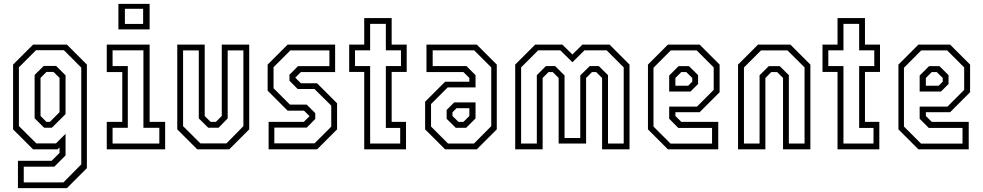

<svg xmlns="http://www.w3.org/2000/svg" viewBox="-20 -770 5070 990"><path d="M72.5 200V59H246.5L287 18.5V-10L277 0H150.5L47.5 -103V-437L150.5 -540H325L428 -437V97L325 200ZM102.5 170.5H307L399 77.5V-421.5L309.5 -511H165.5L77.5 -423V-120L167.5 -30.5H268.5L318 -80V31.5L260 89.5H102.5ZM207.5 -111.5 158.5 -160V-383.5L205.5 -430H269.5L318 -381.5V-181.5L247.5 -111.5ZM219.5 -141.5H237L287 -191.5V-368.5L256 -399H219.5L189 -368.5V-172Z M590.5 -618.5V-750H751.5V-618.5ZM624 -646.5H718V-724.5H624ZM530.5 0V-141.5H610.5V-398.5H530.5V-540H751.5V-141.5H831.5V0ZM560.5 -30H801.5V-111H719.5V-510.5H560.5V-429.5H639V-111H560.5Z M997 0 894 -103V-540H1035.5V-172L1066 -141.5H1093L1123.5 -172V-540H1265V-103L1162 0ZM1013.5 -30.5H1147.5L1235 -119.5V-510H1154V-159.5L1107 -111.5H1053.5L1005 -159.5V-510H924V-119.5Z M1365 0V-141.5H1546.5L1576 -171L1547.5 -199.5H1463L1360 -302.5V-437L1463 -540H1708V-398.5H1531.5L1502.5 -369.5L1531.5 -340.5H1615L1718 -237.5V-103L1615 0ZM1394.5 -31H1602L1688 -117V-225.5L1601.5 -311H1515L1472.5 -354V-384.5L1516.5 -429H1678.5V-510H1477L1390.5 -423.5V-315L1475 -230.5H1561.5L1605.5 -186.5V-156.5L1561.5 -112H1394.5Z M1858 0V-399H1780.5V-540H1858V-677H1999.5V-540H2077V-399H1999.5V-141.5H2073.5V0ZM1888.5 -30H2043.5V-110.5H1969.5V-429.5H2047.5V-510.5H1969.5V-647H1888.5V-510.5H1810.5V-429.5H1888.5Z M2275 0 2172 -103V-245.5L2275 -348.5H2400V-368L2369.5 -398.5H2179V-540H2438.5L2541.5 -437V-103L2438.5 0ZM2290 -30H2424L2513 -119.5V-422.5L2425 -510.5H2211V-429.5H2385L2432 -382.5V-319.5H2288.5L2202.5 -233.5V-117.5ZM2330 -111 2283 -157.5V-203L2322 -242H2432V-159.5L2383.5 -111ZM2344 -141.5H2369.5L2400 -172V-212H2334L2313 -191V-172Z M2636.5 0V-437L2739.5 -540H2879.5L2931.5 -489L2983 -540H3123L3226 -437V0H3084.5V-368L3054 -398.5H3032.5L3002 -368V-30H2860.5V-368L2830 -398.5H2808.5L2778 -368V0ZM2667 -30H2748V-382.5L2795 -429.5H2842L2891 -381V-58.5H2972V-381L3021 -429.5H3067.5L3115 -382.5V-30H3196V-422.5L3108 -510.5H2993.5L2931.5 -449L2869 -510.5H2755L2667 -422.5Z M3587.5 -540 3690.5 -437V-294.5L3587.5 -191.5H3462.5V-172L3493 -141.5H3683.5V0H3424L3321 -103V-437L3424 -540ZM3572.5 -510H3438.5L3349.5 -420.5V-117.5L3437.5 -29.5H3651.5V-110.5H3477.5L3430.5 -157.5V-220.5H3574L3660 -306.5V-422.5ZM3532.5 -429 3579.5 -382.5V-337L3540.5 -298H3430.5V-380.5L3479 -429ZM3518.5 -398.5H3493L3462.5 -368V-328H3528.5L3549.5 -349V-368Z M3785.5 0V-437L3888.5 -540H4055.5L4158.5 -437V0H4017.5V-368L3987 -398.5H3957L3926.5 -368V0ZM3816 -30H3896.5V-382L3944 -429H4000.5L4047.5 -382.5V-30H4128.5V-422.5L4040.5 -510H3904L3816 -422Z M4298.5 0V-399H4221V-540H4298.5V-677H4440V-540H4517.5V-399H4440V-141.5H4514V0ZM4329 -30H4484V-110.5H4410V-429.5H4488V-510.5H4410V-647H4329V-510.5H4251V-429.5H4329Z M4879 -540 4982 -437V-294.5L4879 -191.5H4754V-172L4784.5 -141.5H4975V0H4715.5L4612.5 -103V-437L4715.5 -540ZM4864 -510H4730L4641 -420.5V-117.5L4729 -29.5H4943V-110.5H4769L4722 -157.5V-220.5H4865.5L4951.5 -306.5V-422.5ZM4824 -429 4871 -382.5V-337L4832 -298H4722V-380.5L4770.5 -429ZM4810 -398.5H4784.5L4754 -368V-328H4820L4841 -349V-368Z"/></svg>

Font: Tourney Condensed Light
Style: Regular
Weight: 300
Width: 3
Designer: Tyler Finck
Foundry: Etcetera Type Co
Version: Version 1.010; ttfautohint (v1.8.3)